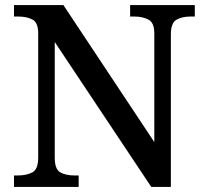

<svg xmlns="http://www.w3.org/2000/svg" viewBox="-20 -734 810 754"><path d="M35 0V-45H51Q84 -45 107 -57Q130 -69 130 -115V-603Q130 -646 107 -657.5Q84 -669 53 -669H35V-714H229L586 -176V-603Q586 -645 563 -657Q540 -669 509 -669H491V-714H745V-669H727Q695 -669 673 -656.5Q651 -644 651 -599V0H574L195 -569V-115Q195 -69 217 -57Q239 -45 271 -45H289V0Z"/></svg>

Font: Noto Serif Sinhala Medium
Style: Regular
Weight: 500
Designer: Jelle Bosma - Monotype Design Team
Foundry: Monotype Imaging Inc.
Version: Version 2.007; ttfautohint (v1.8.4.7-5d5b)